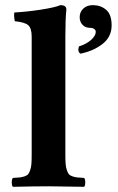

<svg xmlns="http://www.w3.org/2000/svg" viewBox="-20 -718 455 740"><path d="M231.9 -576.2V-122.1Q231.9 -100.6 232.9 -86.9Q233.9 -73.2 237.5 -62.7Q241.2 -52.2 245.1 -47.1Q249 -42 258.5 -38.6Q268.1 -35.2 277.3 -34.2Q286.6 -33.2 304.2 -32.2Q308.6 -27.8 308.6 -15.1Q308.6 -2.4 304.2 2Q281.7 1.5 235.6 1Q189.5 0.5 167 0Q113.8 0 29.8 2Q25.4 -2.4 25.4 -15.1Q25.4 -27.8 29.8 -32.2Q47.4 -33.2 56.6 -34.2Q65.9 -35.2 75.4 -38.6Q85 -42 88.9 -47.1Q92.8 -52.2 96.4 -62.7Q100.1 -73.2 101.1 -86.9Q102.1 -100.6 102.1 -122.1V-576.2Q102.1 -608.9 89.1 -620.6Q76.2 -632.3 37.1 -636.2Q35.6 -641.1 34.7 -653.1Q33.7 -665 35.2 -669.9Q83 -672.4 137 -680.7Q190.9 -689 212.9 -698.2Q235.8 -698.2 235.8 -681.2Q231.9 -646.5 231.9 -576.2ZM290 -511.2Q277.8 -518.6 284.2 -539.1Q313 -547.9 331.1 -564.2Q349.1 -580.6 349.1 -595.2Q349.1 -602.1 343 -606.4Q336.9 -610.8 326.2 -610.8Q309.1 -610.8 298.1 -622.3Q287.1 -633.8 287.1 -651.9Q287.1 -671.9 301.3 -685.1Q315.4 -698.2 337.9 -698.2Q367.7 -698.2 388.9 -680.4Q410.2 -662.6 410.2 -620.1Q410.2 -575.7 374.8 -548.3Q339.4 -521 290 -511.2Z"/></svg>

Font: Common Serif
Style: Bold
Weight: 700
Designer: Philipp H. Poll, Khaled Hosny
Foundry: Stefan Peev, Context Ltd.
Version: Version 1.026